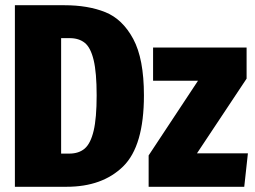

<svg xmlns="http://www.w3.org/2000/svg" viewBox="-20 -715 975 735"><path d="M531 -350Q531 -156 451.5 -78Q372 0 235 0H37V-695H226Q317 -695 383 -668.5Q449 -642 490 -566Q531 -490 531 -350ZM214 -569V-127H245Q282 -127 304.5 -146.5Q327 -166 338.5 -214.5Q350 -263 350 -350Q350 -437 338.5 -485Q327 -533 304.5 -551Q282 -569 247 -569ZM924 -414 734 -128H929L915 0H549V-120L738 -406H566V-533H924Z"/></svg>

Font: Fira Sans Compressed ExtraBold
Style: Regular
Weight: 800
Width: 1
Designer: bBox Type GmbH & Carrois Corporate GbR & Edenspiekermann AG
Foundry: bBox Type GmbH & Carrois Corporate GbR & Edenspiekermann AG
Version: Version 4.301